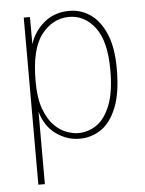

<svg xmlns="http://www.w3.org/2000/svg" viewBox="-48 -499 534 705"><g transform="rotate(-5 219.0 -146.0)"><path d="M65 167V-449H88V-349Q103 -396 141 -427.5Q179 -459 234 -459Q276 -459 311 -435Q346 -411 367.5 -361Q389 -311 389 -232Q389 -142 367 -88.5Q345 -35 309.5 -11.5Q274 12 231 12Q184 12 144 -17Q104 -46 89 -100V167ZM227 -9Q265 -9 296 -30.5Q327 -52 346 -100.5Q365 -149 365 -229Q365 -336 326.5 -386.5Q288 -437 231 -437Q171 -437 129.5 -384.5Q88 -332 88 -213Q88 -149 103 -109Q118 -69 140.5 -47Q163 -25 186.5 -17Q210 -9 227 -9Z"/></g></svg>

Font: Inconsolata SemiCondensed ExtraLight
Style: Regular
Weight: 200
Width: 4
Monospace: yes
Designer: Raph Levien, Cyreal, Brenton Simpson
Foundry: Raph Levien, Cyreal, Google
Version: Version 3.100; ttfautohint (v1.8.4.7-5d5b)